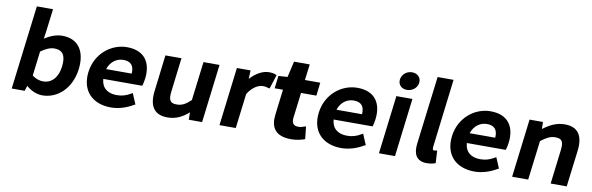

<svg xmlns="http://www.w3.org/2000/svg" viewBox="-49 -1143 4906 1590"><g transform="rotate(10 2404.0 -348.0)"><path d="M196 -44C234 -10 284 12 332 12C457 12 571 -87 592 -254C610 -403 548 -503 411 -503C361 -503 312 -484 263 -453L272 -514L296 -706H160L73 0H182ZM364 -388C436 -388 463 -342 452 -252C440 -151 383 -103 320 -103C291 -103 259 -111 226 -136L251 -342C292 -372 330 -388 364 -388Z M1095 -43 1105 -47 1067 -137 1056 -131C1018 -108 982 -97 938 -97C861 -97 811 -136 806 -210H1133L1136 -218C1140 -230 1144 -250 1147 -272C1164 -407 1104 -503 955 -503C823 -503 695 -404 675 -245C655 -84 754 12 908 12C978 12 1043 -12 1095 -43ZM1030 -294H815C837 -360 888 -394 944 -394C1007 -394 1035 -360 1030 -294Z M1561 -62 1562 0H1674L1734 -491H1599L1559 -165C1515 -123 1484 -107 1441 -107C1389 -107 1370 -128 1379 -203L1414 -491H1279L1242 -185C1227 -63 1268 12 1383 12C1455 12 1509 -16 1561 -62Z M1993 -292C2032 -356 2083 -381 2118 -381C2139 -381 2150 -378 2166 -373L2176 -371L2214 -489L2207 -493C2191 -500 2173 -503 2148 -503C2098 -503 2040 -473 1992 -419L1995 -491H1880L1820 0H1957Z M2531 -6 2539 -10 2528 -114 2516 -111C2503 -105 2482 -100 2467 -100C2425 -100 2407 -119 2413 -170L2439 -380H2568L2581 -491H2452L2469 -625H2337L2306 -491L2230 -486L2217 -380H2287L2261 -167C2248 -63 2285 12 2425 12C2466 12 2503 3 2531 -6Z M3032 -43 3042 -47 3004 -137 2993 -131C2955 -108 2919 -97 2875 -97C2798 -97 2748 -136 2743 -210H3070L3073 -218C3077 -230 3081 -250 3084 -272C3101 -407 3041 -503 2892 -503C2760 -503 2632 -404 2612 -245C2592 -84 2691 12 2845 12C2915 12 2980 -12 3032 -43ZM2967 -294H2752C2774 -360 2825 -394 2881 -394C2944 -394 2972 -360 2967 -294Z M3316 -708C3271 -708 3232 -677 3226 -632C3221 -588 3252 -557 3297 -557C3342 -557 3383 -588 3388 -632C3394 -677 3361 -708 3316 -708ZM3356 -491H3221L3161 0H3296Z M3630 2 3638 -2 3632 -106 3622 -104C3613 -102 3611 -102 3606 -102C3601 -102 3591 -105 3594 -129L3664 -706H3530L3459 -132C3449 -47 3476 12 3564 12C3591 12 3613 8 3630 2Z M4152 -43 4162 -47 4124 -137 4113 -131C4075 -108 4039 -97 3995 -97C3918 -97 3868 -136 3863 -210H4190L4193 -218C4197 -230 4201 -250 4204 -272C4221 -407 4161 -503 4012 -503C3880 -503 3752 -404 3732 -245C3712 -84 3811 12 3965 12C4035 12 4100 -12 4152 -43ZM4087 -294H3872C3894 -360 3945 -394 4001 -394C4064 -394 4092 -360 4087 -294Z M4457 -331C4502 -365 4534 -384 4577 -384C4630 -384 4649 -363 4640 -288L4605 0H4740L4778 -306C4793 -428 4752 -503 4637 -503C4564 -503 4508 -472 4455 -432L4454 -491H4341L4281 0H4416Z"/></g></svg>

Font: Falling Sky
Style: SeBdObl
Weight: 600
Designer: Paul D. Hunt
Foundry: Adobe Systems Incorporated
Version: Version 1.02